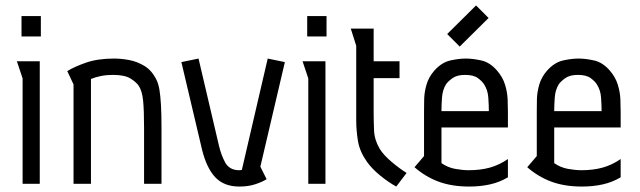

<svg xmlns="http://www.w3.org/2000/svg" viewBox="-20 -675 2349 705"><path d="M130 -616V-541H59V-616ZM126 -450V0H63V-387L42 -450Z M227 -414Q253 -430 296 -445Q339 -460 399 -460Q425 -460 454.5 -454.5Q484 -449 511 -432.5Q538 -416 555 -381Q562 -366 565.5 -345Q569 -324 571 -290.5Q573 -257 573 -203V0H509V-205Q509 -271 505.5 -305.5Q502 -340 490 -359Q481 -373 459.5 -386.5Q438 -400 395 -400Q371 -400 351 -396Q331 -392 314 -385V0H250V-365Z M709 -460 784 -140Q792 -106 806.5 -79Q821 -52 854 -50Q857 -50 860.5 -50Q864 -50 868 -51L963 -460L1026 -447L936 -63L959 -17Q943 -7 917.5 1.5Q892 10 859 10Q803 10 771 -23.5Q739 -57 722 -125L646 -447Z M1179 -616V-541H1108V-616ZM1175 -450V0H1112V-387L1091 -450Z M1352 -570V-450H1447V-388H1352V-259Q1352 -231 1353.5 -196Q1355 -161 1374 -129Q1388 -106 1417.5 -81Q1447 -56 1473 -40L1435 10Q1406 -6 1376.5 -30Q1347 -54 1328 -80Q1301 -118 1294.5 -156.5Q1288 -195 1288 -233V-507L1268 -570Z M1601 -207V-76Q1624 -60 1651 -55Q1678 -50 1701 -50Q1744 -50 1778.5 -59.5Q1813 -69 1845 -91V-24Q1815 -6 1779.5 2Q1744 10 1703 10Q1639 10 1590.5 -8Q1542 -26 1502 -61L1537 -102V-265Q1537 -284 1537.5 -310Q1538 -336 1546 -364Q1554 -392 1575 -416Q1602 -446 1633.5 -453Q1665 -460 1690 -460Q1716 -460 1747.5 -453Q1779 -446 1805 -416Q1826 -392 1834.5 -364Q1843 -336 1844 -310Q1845 -284 1845 -265V-207ZM1775 -267Q1775 -289 1773 -317Q1771 -345 1757 -366Q1751 -376 1735 -388Q1719 -400 1688 -400Q1658 -400 1641.5 -388Q1625 -376 1618 -366Q1605 -345 1603 -317Q1601 -289 1601 -267ZM1774 -609 1668 -504 1622 -550 1728 -655Z M2015 -207V-76Q2038 -60 2065 -55Q2092 -50 2115 -50Q2158 -50 2192.5 -59.5Q2227 -69 2259 -91V-24Q2229 -6 2193.5 2Q2158 10 2117 10Q2053 10 2004.5 -8Q1956 -26 1916 -61L1951 -102V-265Q1951 -284 1951.5 -310Q1952 -336 1960 -364Q1968 -392 1989 -416Q2016 -446 2047.5 -453Q2079 -460 2104 -460Q2130 -460 2161.5 -453Q2193 -446 2219 -416Q2240 -392 2248.5 -364Q2257 -336 2258 -310Q2259 -284 2259 -265V-207ZM2189 -267Q2189 -289 2187 -317Q2185 -345 2171 -366Q2165 -376 2149 -388Q2133 -400 2102 -400Q2072 -400 2055.5 -388Q2039 -376 2032 -366Q2019 -345 2017 -317Q2015 -289 2015 -267Z"/></svg>

Font: Aubrey
Style: Regular
Weight: 400
Designer: Gayaneh Bagdasaryan
Foundry: Cyreal.org
Version: Version 1.102; ttfautohint (v1.8.3)